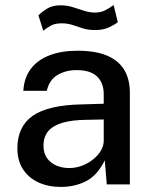

<svg xmlns="http://www.w3.org/2000/svg" viewBox="-20 -727 596 757"><path d="M220 10Q170 10 131.2 -8Q92.5 -26 70.5 -60Q48.5 -94 48.5 -142Q48.5 -228 109.2 -270.5Q170 -313 304 -315.5L389 -318V-355.5Q389 -400 362.5 -425.5Q336 -451 280.5 -450.5Q239.5 -450.5 207 -431.5Q174.5 -412.5 164.5 -369H72Q75 -420.5 101.8 -455.8Q128.5 -491 175.5 -509Q222.5 -527 285.5 -527Q356.5 -527 402 -507.8Q447.5 -488.5 469.8 -451.5Q492 -414.5 492 -361.5V0H401L393 -95Q364 -35.5 319.5 -12.8Q275 10 220 10ZM253.5 -64.5Q278 -64.5 302 -73.2Q326 -82 345.5 -97.2Q365 -112.5 376.8 -131.5Q388.5 -150.5 389 -170.5V-256L319 -254.5Q265.5 -254 228.2 -243.5Q191 -233 171.2 -211Q151.5 -189 151.5 -152.5Q151.5 -111 180.2 -87.8Q209 -64.5 253.5 -64.5ZM150.5 -606 131.5 -666.5Q148.5 -683 168.5 -694.5Q188.5 -706 218.5 -706Q244 -706 266.5 -699Q289 -692 310.8 -684.8Q332.5 -677.5 354.5 -677.5Q378 -677.5 395.5 -686.8Q413 -696 428 -707L444.5 -639.5Q431 -629 408.8 -618.8Q386.5 -608.5 354.5 -608.5Q327.5 -608.5 306.5 -615.2Q285.5 -622 266 -628.5Q246.5 -635 223 -635Q198 -635 182.5 -627Q167 -619 150.5 -606Z"/></svg>

Font: Public Sans Thin Medium
Style: Regular
Weight: 500
Version: Version 2.001